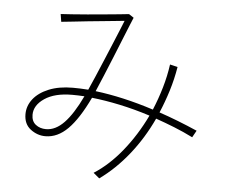

<svg xmlns="http://www.w3.org/2000/svg" viewBox="-55 -832 1111 947"><g transform="rotate(5 500.0 -358.0)"><path d="M928 -224 909 -190Q863 -213 816.5 -231.5Q770 -250 724 -266Q678 -167 613 -85.5Q548 -4 470 52L440 27Q514 -20 578.5 -100Q643 -180 690 -278Q612 -303 538.5 -318.5Q465 -334 400 -341Q349 -234 298 -183Q247 -132 187 -132Q147 -132 113.5 -157.5Q80 -183 80 -232Q80 -273 106.5 -307Q133 -341 183 -361.5Q233 -382 302 -382Q339 -382 378 -379Q391 -407 408 -447.5Q425 -488 444 -532.5Q463 -577 480 -618.5Q497 -660 510 -691Q523 -722 527 -733Q516 -732 488 -729Q460 -726 423 -722.5Q386 -719 347 -715Q308 -711 273.5 -707Q239 -703 216 -701L210 -739Q230 -740 265 -742.5Q300 -745 342 -748.5Q384 -752 425 -756Q466 -760 498.5 -763Q531 -766 546 -768L570 -752Q568 -747 555.5 -717Q543 -687 525.5 -643Q508 -599 487.5 -549Q467 -499 448 -453Q429 -407 415 -375Q481 -367 554 -350.5Q627 -334 704 -309Q727 -364 744 -422Q761 -480 769 -538L807 -529Q797 -468 779 -410Q761 -352 738 -298Q830 -267 928 -224ZM362 -345Q346 -346 331 -346.5Q316 -347 302 -347Q215 -347 165 -313Q115 -279 115 -232Q115 -200 136 -183.5Q157 -167 187 -167Q234 -167 276.5 -211Q319 -255 362 -345Z"/></g></svg>

Font: Zen Kaku Gothic Antique Light
Style: Regular
Weight: 300
Designer: Yoshimichi Ohira
Foundry: Positype
Version: Version 1.001